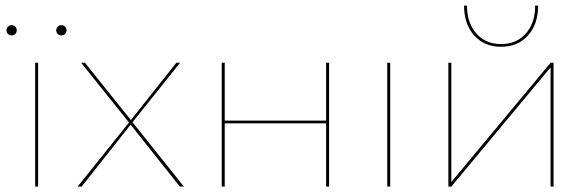

<svg xmlns="http://www.w3.org/2000/svg" viewBox="-20 -690 2172 710"><path d="M4 -578Q4 -586 9.5 -591.5Q15 -597 23 -597Q31 -597 36.5 -591.5Q42 -586 42 -578Q42 -570 36.5 -564.5Q31 -559 23 -559Q15 -559 9.5 -564.5Q4 -570 4 -578ZM188 -578Q188 -586 194 -591.5Q200 -597 207 -597Q215 -597 220.5 -591.5Q226 -586 226 -578Q226 -570 220.5 -564.5Q215 -559 207 -559Q199 -559 193.5 -564.5Q188 -570 188 -578ZM110 -458H121V0H110Z M457 -237 280 -458H294L464 -246L632 -458H646L470 -238L660 0H645L463 -229L282 0H267Z M1197 -458V0H1186V-234H811V0H800V-458H811V-244H1186V-458Z M1412 -458H1423V0H1412Z M1696 -669H1707Q1707 -605 1741.5 -566Q1776 -527 1833 -527Q1890 -527 1924.5 -566Q1959 -605 1959 -670L1970 -669Q1970 -601 1932.5 -559Q1895 -517 1833 -517Q1771 -517 1733.5 -559Q1696 -601 1696 -669ZM2027 0H2016V-441L1649 0H1638V-458H1649V-17L2016 -458H2027Z"/></svg>

Font: Ysabeau SC Hairline
Style: Regular
Weight: 100
Designer: Christian Thalmann (Catharsis Fonts)
Version: Version 0.003